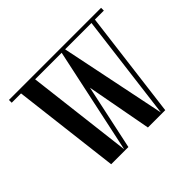

<svg xmlns="http://www.w3.org/2000/svg" viewBox="-162 -987 1223 1223"><g transform="rotate(-45 450.0 -375.0)"><path d="M40 -725H870V-750H40ZM366 0 521 -725H490L335 0ZM338 0 248 -750H121L211 0ZM698 0 790 -730H759L667 0ZM670 0 517 -745 457 -457 542 0Z"/></g></svg>

Font: Solide Mirage
Style: Etroit
Weight: 400
Designer: Jérémy Landes
Foundry: Velvetyne Type Foundry
Version: Version 1.1